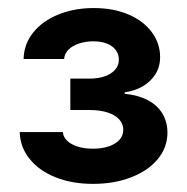

<svg xmlns="http://www.w3.org/2000/svg" viewBox="-20 -803 463 475"><path d="M28.8 -476.3H135.5Q136.6 -463.6 146.5 -454.4Q156.5 -445.2 173 -440.1Q189.4 -435.1 210 -435.1Q231.3 -435.1 248.3 -440.6Q265.4 -446.2 275.2 -456.8Q285 -467.5 285 -482Q285 -496.2 275.1 -507.4Q265.2 -518.5 246.4 -524.7Q227.5 -530.8 201.9 -530.8H154V-608.5H201.9Q223.3 -608.5 239.9 -614.5Q256.4 -620.5 265.3 -631.1Q274.1 -641.6 274.1 -655.3Q274.1 -668.9 266.4 -679.2Q258.7 -689.6 244.3 -695.2Q230 -700.8 211.3 -700.8Q191.7 -700.8 175.3 -695.3Q159 -689.9 149.2 -679.9Q139.4 -669.9 138.7 -657.1H38.4Q39.1 -693.8 62.1 -722.5Q85.2 -751.3 124.6 -767.2Q164 -783.1 212.1 -783.1Q260.4 -783.1 297.7 -767.2Q335.1 -751.2 355.6 -723.4Q376.1 -695.5 376.1 -661.8Q376.1 -637.9 364.5 -619.4Q352.9 -600.9 333 -589.4Q313.1 -577.9 288.5 -574.6V-571Q321.6 -567.8 345.4 -555.3Q369.3 -542.9 381.7 -522.2Q394.2 -501.4 394.2 -474.9Q394.2 -438.3 370.5 -409.6Q346.8 -380.9 304.8 -364.5Q262.9 -348.1 210 -348.1Q158.4 -348.1 117.6 -364.3Q76.9 -380.6 53.4 -409.7Q29.8 -438.8 28.8 -476.3Z"/></svg>

Font: Pretendard Variable
Style: Regular
Weight: 400
Designer: Base glyphs from Inter by Rasmus Andersson; Hangul glyphs from Noto Sans CJK(Source Han Sans) by Jang Soo-young and Kang
Foundry: Kil Hyung-jin
Version: Version 1.100;FEAKit 1.0